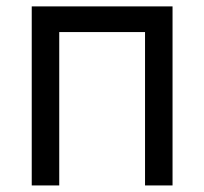

<svg xmlns="http://www.w3.org/2000/svg" viewBox="-20 -565 622 585"><path d="M76.7 0H160.5V-467.3H421.9V0H505.7V-545.5H76.7Z"/></svg>

Font: Magic Ui Pro
Style: Regular
Weight: 400
Designer: Stefan Endress, Andreas Faust
Version: Version 1.000;FEAKit 1.0